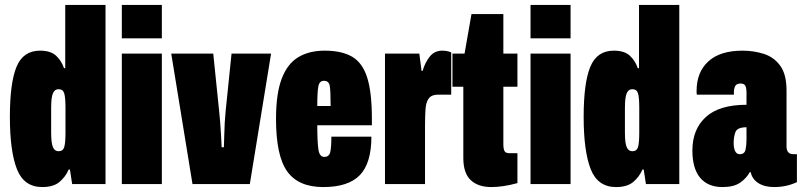

<svg xmlns="http://www.w3.org/2000/svg" viewBox="-20 -745 3245 777"><path d="M151 12Q77 12 48.5 -60.5Q20 -133 20 -272Q20 -410 47 -475Q74 -540 142 -540Q185 -540 207 -519.5Q229 -499 239 -469H244V-725H407V0H272L263 -59H258Q245 -29 220.5 -8.5Q196 12 151 12ZM217 -133Q235 -133 240 -150Q245 -167 245 -208V-309Q245 -350 240 -367Q235 -384 217 -384Q201 -384 194 -367Q187 -350 187 -309V-208Q187 -167 194 -150Q201 -133 217 -133Z M473 -590V-725H635V-590ZM473 0V-528H635V0Z M759 0 673 -528H843L867 -294Q869 -277 871 -251Q873 -225 874.5 -198Q876 -171 877 -149H886Q887 -169 887.5 -195.5Q888 -222 889.5 -248.5Q891 -275 893 -294L917 -528H1077L991 0Z M1288 12Q1188 12 1142.5 -51Q1097 -114 1097 -264Q1097 -366 1120 -426.5Q1143 -487 1187 -513.5Q1231 -540 1294 -540Q1363 -540 1405 -515.5Q1447 -491 1466 -431Q1485 -371 1485 -264V-238H1264Q1264 -171 1268.5 -140.5Q1273 -110 1292 -110Q1312 -110 1316.5 -129.5Q1321 -149 1321 -192H1483Q1483 -85 1436.5 -36.5Q1390 12 1288 12ZM1264 -316H1318Q1318 -377 1314.5 -397.5Q1311 -418 1291 -418Q1273 -418 1268.5 -396.5Q1264 -375 1264 -316Z M1538 0V-528H1677L1686 -458H1690Q1701 -494 1720 -517Q1739 -540 1770 -540Q1778 -540 1787.5 -538.5Q1797 -537 1806 -533V-362H1753Q1727 -362 1715.5 -347Q1704 -332 1702 -303.5Q1700 -275 1700 -235V0Z M1968 12Q1915 12 1885 -16Q1855 -44 1855 -106V-394H1811V-528H1860L1888 -688H2017V-528H2074V-394H2017V-162Q2017 -143 2021.5 -134Q2026 -125 2042 -125H2074V-4Q2016 12 1968 12Z M2127 -590V-725H2289V-590ZM2127 0V-528H2289V0Z M2473 12Q2399 12 2370.5 -60.5Q2342 -133 2342 -272Q2342 -410 2369 -475Q2396 -540 2464 -540Q2507 -540 2529 -519.5Q2551 -499 2561 -469H2566V-725H2729V0H2594L2585 -59H2580Q2567 -29 2542.5 -8.5Q2518 12 2473 12ZM2539 -133Q2557 -133 2562 -150Q2567 -167 2567 -208V-309Q2567 -350 2562 -367Q2557 -384 2539 -384Q2523 -384 2516 -367Q2509 -350 2509 -309V-208Q2509 -167 2516 -150Q2523 -133 2539 -133Z M2904 12Q2845 12 2813.5 -25.5Q2782 -63 2782 -136Q2782 -222 2836.5 -271.5Q2891 -321 3001 -321V-368Q3001 -388 2996.5 -397.5Q2992 -407 2977 -407Q2961 -407 2955.5 -397Q2950 -387 2950 -372V-362H2800Q2799 -366 2799 -369.5Q2799 -373 2799 -377Q2799 -453 2846.5 -496.5Q2894 -540 2985 -540Q3030 -540 3071 -527Q3112 -514 3137.5 -479Q3163 -444 3163 -379V-151Q3163 -138 3169.5 -129.5Q3176 -121 3192 -121H3205V-8Q3163 12 3113 12Q3074 12 3049 -4Q3024 -20 3018 -48H3014Q3001 -24 2975.5 -6Q2950 12 2904 12ZM2974 -121Q2993 -121 2997 -139Q3001 -157 3001 -179V-230Q2964 -230 2956.5 -211Q2949 -192 2949 -166Q2949 -146 2955 -133.5Q2961 -121 2974 -121Z"/></svg>

Font: Archivo ExtraCondensed Black
Style: Regular
Weight: 900
Width: 2
Designer: Hector Gatti
Foundry: Omnibus-Type
Version: Version 2.001; ttfautohint (v1.8.3)